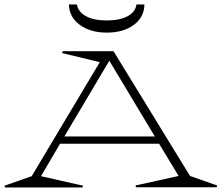

<svg xmlns="http://www.w3.org/2000/svg" viewBox="-74 -826 978 847"><path d="M563 -806.2Q562.5 -750.5 516.4 -716.3Q470.2 -682.1 397 -682.1Q324.7 -682.1 278.1 -716.3Q231.4 -750.5 230 -806.2H265.1Q271.5 -772.5 305.9 -754.2Q340.3 -735.8 397 -735.8Q454.1 -735.8 488.8 -754.4Q523.4 -772.9 527.8 -806.2ZM-54.2 -6.8 65.9 -48.8 366.2 -551.8 200.2 -591.8 202.1 -600.1H426.8L764.2 -49.8L883.8 -7.8L881.8 0H525.9L523.9 -7.8L713.9 -49.8L627.9 -191.9H190.9L106.9 -48.8L292 -6.8L290 1H-51.8ZM210 -224.1H608.9L408.2 -558.1Z"/></svg>

Font: Halibut Exp Thin
Style: Regular
Weight: 250
Width: 7
Designer: Matteo Maggi
Foundry: Collletttivo
Version: Version 3.080 | FøM Fix